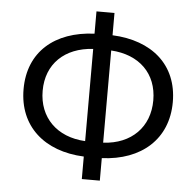

<svg xmlns="http://www.w3.org/2000/svg" viewBox="-54 -813 911 892"><g transform="rotate(5 401.5 -367.0)"><path d="M54 -369C54 -196 175 -89 360 -81V24H444V-81C628 -89 750 -196 750 -369C750 -543 628 -646 444 -654V-758H360V-654C175 -646 54 -543 54 -369ZM143 -369C143 -494 227 -575 360 -583V-153C227 -160 143 -245 143 -369ZM444 -583C576 -575 659 -494 659 -369C659 -245 576 -160 444 -153Z"/></g></svg>

Font: Kinto Sans
Style: Regular
Weight: 400
Designer: Authors: Ryoko NISHIZUKA  (kana & ideographs); Paul D. Hunt (Latin, Greek & Cyrillic); Wenlong ZHANG  (bopomofo); Sandol
Foundry: Adobe Systems Incorporated, ookami Inc.
Version: Version 0.001